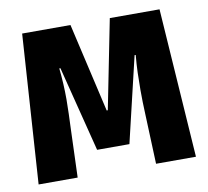

<svg xmlns="http://www.w3.org/2000/svg" viewBox="-65 -602 729 673"><g transform="rotate(-10 300.0 -265.5)"><path d="M431 -179Q430 -200 429.5 -221Q429 -242 429 -264Q429 -295 430 -325.5Q431 -356 434 -388H430L358 -84H243L166 -388H162Q168 -332 168 -277Q168 -251 167 -225.5Q166 -200 165 -173L159 0H20L55 -531H227L300 -214H304L367 -531H544L580 0H438Z"/></g></svg>

Font: Qzxlaeiskcpccdgjqmyffctclhy
Style: Regular
Weight: 700
Monospace: yes
Designer: Carrois Corporate & Edenspiekermann
Foundry: Carrois Corporate GbR & Edenspiekermann AG
Version: Version 2.001